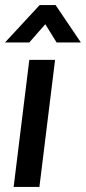

<svg xmlns="http://www.w3.org/2000/svg" viewBox="-20 -740 340 760"><path d="M34 0 96 -503H198L136 0ZM0 -572 137 -720H200L300 -572H204L134 -685H195L96 -572Z"/></svg>

Font: Inclusive Sans Medium
Style: Italic
Weight: 500
Italic angle: -7°
Designer: Olivia King
Foundry: Olivia King
Version: Version 2.004